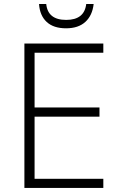

<svg xmlns="http://www.w3.org/2000/svg" viewBox="-20 -929 592 949"><path d="M490.7 0H100.6V-713.9H490.7V-668.5H150.9V-397.9H471.7V-352.5H150.9V-45.4H490.7ZM442.9 -909.2Q436.5 -852.5 401.9 -820.8Q367.2 -789.1 306.6 -789.1Q244.6 -789.1 210.7 -820.6Q176.8 -852.1 172.9 -909.2H208.5Q216.3 -830.6 307.1 -830.6Q397 -830.6 406.2 -909.2Z"/></svg>

Font: Open Sans Light
Style: Regular
Weight: 300
Designer: Monotype Design Team
Foundry: Monotype Imaging Inc.
Version: Version 3.000; ttfautohint (v1.8.4)